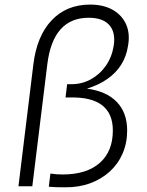

<svg xmlns="http://www.w3.org/2000/svg" viewBox="-20 -813 640 838"><path d="M60.5 0 125.5 -531Q140.5 -656 205.5 -724.5Q270.5 -793 373.5 -793Q432 -793 472.5 -769.8Q513 -746.5 530.8 -705.8Q548.5 -665 538.5 -611.5Q531.5 -566.5 509 -530.8Q486.5 -495 449.2 -468.8Q412 -442.5 359.5 -426Q444.5 -415 489.8 -368Q535 -321 535 -243.5Q535 -189 515.2 -143.2Q495.5 -97.5 459 -64.2Q422.5 -31 373.2 -13Q324 5 264.5 4.5Q239.5 4.5 225 4Q210.5 3.5 193 2L200 -55.5Q212 -53.5 225.2 -52.5Q238.5 -51.5 253.5 -51.5Q358 -51.5 415.2 -101.8Q472.5 -152 472.5 -243.5Q472.5 -318 425.2 -354Q378 -390 284.5 -387.5H266L273 -445.5H291.5Q338 -445.5 377.2 -467.2Q416.5 -489 442.8 -527.2Q469 -565.5 476.5 -614.5Q485 -672.5 456.8 -704Q428.5 -735.5 367 -735.5Q289.5 -735.5 244.2 -684.8Q199 -634 186.5 -532.5L121 0Z"/></svg>

Font: Spline Sans Mono Light
Style: Italic
Weight: 300
Italic angle: -4°
Monospace: yes
Version: Version 1.004